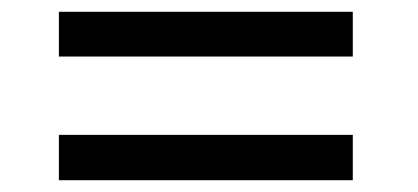

<svg xmlns="http://www.w3.org/2000/svg" viewBox="-20 -504 709 326"><path d="M80 -408V-484H579V-408ZM80 -198V-275H579V-198Z"/></svg>

Font: Narnoor
Style: Bold
Weight: 700
Designer: S. Sridhar Murthy
Foundry: SIL International
Version: Version 3.000